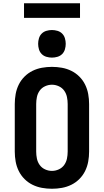

<svg xmlns="http://www.w3.org/2000/svg" viewBox="-20 -1155 640 1183"><path d="M300 8Q269 8 238.5 2.5Q208 -3 180.5 -16.5Q153 -30 131 -52Q109 -74 95.5 -101.5Q82 -129 76.5 -159.5Q71 -190 71 -221V-514Q71 -545 76.5 -575.5Q82 -606 95.5 -633.5Q109 -661 131 -683Q153 -705 180.5 -718.5Q208 -732 238.5 -737.5Q269 -743 300 -743Q331 -743 361.5 -737.5Q392 -732 419.5 -718.5Q447 -705 469 -683Q491 -661 504.5 -633.5Q518 -606 523.5 -575.5Q529 -545 529 -514V-221Q529 -190 523.5 -159.5Q518 -129 504.5 -101.5Q491 -74 469 -52Q447 -30 419.5 -16.5Q392 -3 361.5 2.5Q331 8 300 8ZM300 -102Q322 -102 342.5 -111.5Q363 -121 375.5 -138.5Q388 -156 392.5 -177.5Q397 -199 397 -221V-514Q397 -536 392.5 -557.5Q388 -579 375.5 -596.5Q363 -614 342.5 -623.5Q322 -633 300 -633Q278 -633 257.5 -623.5Q237 -614 224.5 -596.5Q212 -579 207.5 -557.5Q203 -536 203 -514V-221Q203 -199 207.5 -177.5Q212 -156 224.5 -138.5Q237 -121 257.5 -111.5Q278 -102 300 -102ZM300 -800Q283 -800 266 -805Q249 -810 237 -822Q225 -834 220 -851Q215 -868 215 -885Q215 -902 220 -919Q225 -936 237 -948Q249 -960 266 -965Q283 -970 300 -970Q317 -970 334 -965Q351 -960 363 -948Q375 -936 380 -919Q385 -902 385 -885Q385 -868 380 -851Q375 -834 363 -822Q351 -810 334 -805Q317 -800 300 -800ZM128 -1045V-1135H473V-1045Z"/></svg>

Font: Iosevka Extrabold Extended
Style: Regular
Weight: 800
Width: 7
Monospace: yes
Designer: Belleve Invis
Foundry: Belleve Invis
Version: Version 32.5.0; ttfautohint (v1.8.4)